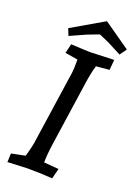

<svg xmlns="http://www.w3.org/2000/svg" viewBox="-167 -962 746 1036"><g transform="rotate(20 206.5 -444.0)"><path d="M368 -710 363 -651 287 -644Q273 -596 265 -538L211 -167Q202 -104 202 -61L287 -54L272 5Q208 0 129 0L15 5L17 -45L96 -61Q97 -65 102 -82Q113 -124 115 -137L178 -568Q181 -585 181 -644L108 -656L121 -710Q212 -705 232 -705ZM260 -893 413 -786 385 -747 306 -788 249 -813Q240 -810 225 -804Q210 -798 199 -794Q188 -790 183 -788L92 -747L76 -786Z"/></g></svg>

Font: Andada SC
Style: Italic
Weight: 400
Italic angle: -8.29999°
Designer: Carolina Giovagnoli
Foundry: Carolina Giovagnoli
Version: Version 1.003